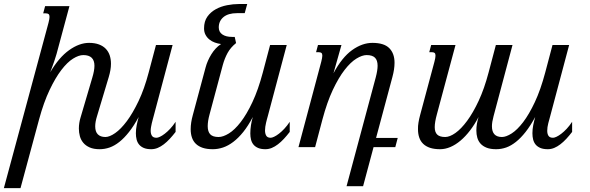

<svg xmlns="http://www.w3.org/2000/svg" viewBox="-107 -747 2998 975"><path d="M361.8 -353Q367.2 -371.1 369.9 -386Q372.6 -400.9 372.6 -413.1Q372.6 -467.3 315.9 -467.3Q293 -467.3 263.9 -449.2Q234.9 -431.2 204.6 -391.6Q174.3 -352.1 144.8 -290Q115.2 -228 91.3 -140.1L-2.9 208.5H-87.4L139.2 -630.9Q144.5 -651.4 144.5 -661.1Q144.5 -671.9 139.6 -675.5Q134.8 -679.2 126 -679.2H112.3L122.1 -715.8H245.6L180.2 -473.1Q178.7 -468.3 175.5 -458Q172.4 -447.8 168 -434.6Q163.6 -421.4 158.2 -407.2Q152.8 -393.1 147.9 -379.9Q192.4 -455.6 244.1 -492.4Q295.9 -529.3 345.2 -529.3Q374.5 -529.3 395.8 -521.2Q417 -513.2 430.4 -499Q443.8 -484.9 450.2 -465.6Q456.5 -446.3 456.5 -423.3Q456.5 -407.7 453.6 -390.9Q450.7 -374 445.3 -356L385.7 -157.2Q376.5 -127.9 376.5 -105.5Q376.5 -78.1 389.9 -64.7Q403.3 -51.3 428.2 -51.3Q449.2 -51.3 478 -71.3Q506.8 -91.3 537.1 -131.8Q567.4 -172.4 596.7 -233.9Q626 -295.4 647.9 -378.4L685.1 -518.6H769.5L673.3 -157.2Q671.4 -149.4 668.7 -140.1Q666 -130.9 663.8 -121.1Q661.6 -111.3 659.9 -101.6Q658.2 -91.8 658.2 -83Q658.2 -67.4 664.6 -57.4Q670.9 -47.4 688 -47.4Q694.3 -47.4 705.3 -52.5Q716.3 -57.6 729.7 -67.9Q743.2 -78.1 757.3 -93.3Q771.5 -108.4 784.7 -128.4V-77.1Q770 -58.1 755.1 -42Q740.2 -25.9 724.9 -14.2Q709.5 -2.4 693.6 4.2Q677.7 10.7 661.1 10.7Q638.7 10.7 623.5 4.4Q608.4 -2 599.4 -12.9Q590.3 -23.9 586.7 -38.6Q583 -53.2 583 -70.3Q583 -90.3 587.2 -111.3Q591.3 -132.3 597.2 -152.8Q572.8 -107.9 548.3 -76.9Q523.9 -45.9 499.3 -26.4Q474.6 -6.8 449.7 2Q424.8 10.7 398.9 10.7Q368.7 10.7 348.4 1.7Q328.1 -7.3 315.9 -22Q303.7 -36.6 298.6 -55.4Q293.5 -74.2 293.5 -94.2Q293.5 -108.4 295.7 -122.6Q297.9 -136.7 301.8 -149.4Z M937 -404.3Q941.4 -421.4 949 -438.5Q956.5 -455.6 966.3 -471.4Q976.1 -487.3 988.5 -500.7Q1001 -514.2 1015.6 -523.4Q999.5 -525.4 983.9 -531Q968.3 -536.6 956.1 -546.6Q943.8 -556.6 936.5 -570.6Q929.2 -584.5 929.2 -603Q929.2 -638.7 946 -662.4Q962.9 -686 988.8 -700.2Q1014.6 -714.4 1045.9 -720.5Q1077.1 -726.6 1106.4 -726.6H1148.4L1135.7 -680.2H1096.7Q1051.8 -680.2 1027.8 -660.2Q1003.9 -640.1 1003.9 -607.9Q1003.9 -584.5 1022.2 -572Q1040.5 -559.6 1071.3 -559.6H1085L1091.8 -528.3Q1064 -505.9 1048.8 -478.3Q1033.7 -450.7 1024.4 -417L957 -165.5Q947.8 -131.8 947.8 -106.4Q947.8 -78.6 960.7 -64.9Q973.6 -51.3 1002.9 -51.3Q1025.9 -51.3 1055.2 -69.3Q1084.5 -87.4 1115 -126.7Q1145.5 -166 1174.8 -228.3Q1204.1 -290.5 1227.5 -378.4L1264.6 -518.6H1349.1L1252.9 -157.2Q1251 -150.4 1248.5 -141.4Q1246.1 -132.3 1243.9 -122.8Q1241.7 -113.3 1240.2 -103.3Q1238.8 -93.3 1238.8 -84.5Q1238.8 -68.8 1244.9 -58.1Q1251 -47.4 1267.6 -47.4Q1273.9 -47.4 1284.9 -52.5Q1295.9 -57.6 1309.3 -67.9Q1322.8 -78.1 1336.9 -93.3Q1351.1 -108.4 1364.3 -128.4V-77.1Q1349.6 -58.1 1334.7 -42Q1319.8 -25.9 1304.4 -14.2Q1289.1 -2.4 1273.2 4.2Q1257.3 10.7 1240.7 10.7Q1218.8 10.7 1203.9 4.4Q1189 -2 1180.2 -12.7Q1171.4 -23.4 1167.7 -38.1Q1164.1 -52.7 1164.1 -68.8Q1164.1 -89.8 1167.5 -111.6Q1170.9 -133.3 1176.8 -152.8Q1153.3 -107.9 1128.4 -76.9Q1103.5 -45.9 1077.6 -26.4Q1051.8 -6.8 1025.6 2Q999.5 10.7 973.6 10.7Q943.8 10.7 922.6 3.7Q901.4 -3.4 887.7 -16.6Q874 -29.8 867.7 -48.6Q861.3 -67.4 861.3 -90.8Q861.3 -124 872.1 -162.6Z M1800.8 -353Q1810.5 -389.6 1810.5 -413.1Q1810.5 -440.9 1797.1 -454.1Q1783.7 -467.3 1754.9 -467.3Q1731.9 -467.3 1702.6 -449.2Q1673.3 -431.2 1642.8 -391.8Q1612.3 -352.5 1583 -290.3Q1553.7 -228 1530.3 -140.1L1493.2 0H1408.7L1524.4 -433.6Q1526.9 -443.8 1528.3 -451.4Q1529.8 -459 1529.8 -464.4Q1529.8 -474.6 1525.1 -478.3Q1520.5 -481.9 1511.7 -481.9H1498L1507.8 -518.6H1627L1586.4 -375Q1629.9 -456.1 1681.2 -492.7Q1732.4 -529.3 1784.2 -529.3Q1843.3 -529.3 1869.9 -502.4Q1896.5 -475.6 1896.5 -428.2Q1896.5 -412.1 1893.8 -394Q1891.1 -376 1885.7 -356L1802.7 -46.4H1912.6L1900.4 0H1790L1736.8 198.7H1652.8Z M2441.9 -51.3Q2462.9 -51.3 2491.2 -69.3Q2519.5 -87.4 2549.6 -126.7Q2579.6 -166 2608.9 -228.3Q2638.2 -290.5 2661.6 -378.4L2698.7 -518.6H2783.2L2687 -157.2Q2682.6 -141.6 2677.2 -121.1Q2671.9 -100.6 2671.9 -83Q2671.9 -67.4 2678.2 -57.4Q2684.6 -47.4 2701.7 -47.4Q2708 -47.4 2719 -52.5Q2730 -57.6 2743.4 -67.9Q2756.8 -78.1 2771 -93.3Q2785.2 -108.4 2798.3 -128.4V-77.1Q2783.7 -58.1 2768.8 -42Q2753.9 -25.9 2738.5 -14.2Q2723.1 -2.4 2707.3 4.2Q2691.4 10.7 2674.8 10.7Q2652.3 10.7 2637.2 4.4Q2622.1 -2 2613 -12.9Q2604 -23.9 2600.3 -38.6Q2596.7 -53.2 2596.7 -70.3Q2596.7 -90.3 2600.8 -111.3Q2605 -132.3 2610.8 -152.8Q2586.4 -107.9 2562 -76.9Q2537.6 -45.9 2512.9 -26.4Q2488.3 -6.8 2463.4 2Q2438.5 10.7 2412.6 10.7Q2383.8 10.7 2364.5 3.2Q2345.2 -4.4 2333.5 -17.3Q2321.8 -30.3 2316.9 -47.6Q2312 -64.9 2312 -84.5Q2312 -101.6 2314.9 -118.7Q2317.9 -135.7 2323.2 -152.8Q2303.2 -114.7 2280 -84.5Q2256.8 -54.2 2231.7 -33Q2206.5 -11.7 2180.2 -0.5Q2153.8 10.7 2127.9 10.7Q2098.1 10.7 2076.9 3.7Q2055.7 -3.4 2042 -16.6Q2028.3 -29.8 2022 -48.6Q2015.6 -67.4 2015.6 -90.8Q2015.1 -106.9 2018.1 -124.8Q2021 -142.6 2026.4 -162.6L2099.1 -433.6Q2104.5 -454.1 2104.5 -464.4Q2104.5 -474.6 2099.9 -478.3Q2095.2 -481.9 2086.4 -481.9H2072.8L2082.5 -518.6H2206.1L2111.3 -165.5Q2106 -146 2103.3 -130.1Q2100.6 -114.3 2100.6 -101.6Q2100.6 -75.7 2113.3 -63.5Q2126 -51.3 2153.8 -51.3Q2176.8 -51.3 2205.8 -71.8Q2234.9 -92.3 2265.1 -133.3Q2295.4 -174.3 2324 -235.6Q2352.5 -296.9 2374 -378.4L2411.1 -518.6H2495.6L2399.4 -157.2Q2391.1 -126.5 2391.1 -106Q2391.1 -51.3 2441.9 -51.3Z"/></svg>

Font: Arian AMU Serif
Style: Italic
Weight: 400
Italic angle: -15°
Designer: Ruben Hakobyan (Tarumian)
Foundry: Ruben Hakobyan (Tarumian)
Version: Version 1.002